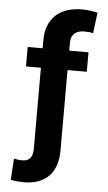

<svg xmlns="http://www.w3.org/2000/svg" viewBox="-63 -800 595 1054"><g transform="rotate(5 234.5 -273.5)"><path d="M44.4 88.4Q48.7 89.5 54.7 90.6Q60.7 91.6 67.1 92.5Q73.5 93.4 79.9 93.8Q86.3 94.1 90.9 94.1Q107.6 94.1 118.8 89Q130 83.8 136.5 74.4Q143.1 65 145.8 51.5Q148.4 38 148.4 21V-421.2H66.1V-528.4H148.4V-573.2Q148.4 -619 162.3 -653.8Q176.1 -688.6 201.9 -712.2Q227.6 -735.8 264.4 -747.9Q301.1 -759.9 347.3 -759.9Q370.4 -759.9 392 -756.7Q413.7 -753.6 431.8 -749.6L417.3 -635.7Q407.7 -637.8 396.8 -639Q386 -640.3 368.3 -640.3Q333.8 -640.3 314.6 -623.4Q295.5 -606.5 295.1 -573.2V-528.4H401.3V-421.2H295.1V21Q295.1 67.8 282.8 103.7Q270.6 139.6 246.8 163.9Q223 188.2 188.6 200.6Q154.1 213.1 110.4 213.1Q92 213.1 74.8 211.6Q57.5 210.2 37.3 206Z"/></g></svg>

Font: Cannonade
Style: Bold
Weight: 700
Designer: Rasmus Andersson
Foundry: rsms
Version: Version 3.012;git-f93a4a705